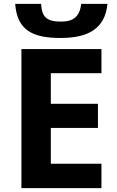

<svg xmlns="http://www.w3.org/2000/svg" viewBox="-20 -966 600 986"><path d="M501 0V-125H241V-309H483V-433H241V-590H501V-714H90V0ZM294 -855C220 -855 195 -878 191 -946H58C68 -813 144 -771 291 -771C434 -771 519 -819 532 -946H397C390 -885 361 -855 294 -855Z"/></svg>

Font: Passageway
Style: Regular
Weight: 700
Foundry: Ascender Corporation
Version: Version 1.11